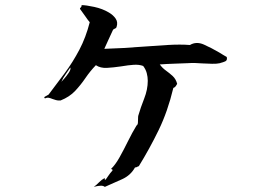

<svg xmlns="http://www.w3.org/2000/svg" viewBox="-20 -722 1040 751"><path d="M867 -499Q870 -486 861 -482Q852 -478 843 -476Q842 -475 841 -475Q828 -472 809.5 -472.5Q791 -473 771 -474Q757 -475 743.5 -475.5Q730 -476 717 -475Q695 -474 664 -473Q633 -472 605 -470Q615 -456 629 -446Q643 -436 655.5 -424.5Q668 -413 673 -394Q671 -390 667.5 -385Q664 -380 658 -378Q636 -286 600.5 -213Q565 -140 523 -72Q519 -71 516 -69Q513 -67 508 -67Q491 -36 457.5 -21Q424 -6 390 9Q384 4 373.5 4.5Q363 5 355 7Q347 9 347 9Q358 1 367.5 -9Q377 -19 390 -26Q390 -26 389.5 -22.5Q389 -19 393 -19Q399 -27 404.5 -35.5Q410 -44 420 -55Q421 -59 417.5 -60Q414 -61 414 -61Q431 -77 447.5 -106.5Q464 -136 480.5 -169.5Q497 -203 514 -231Q519 -234 519.5 -242.5Q520 -251 520 -258Q520 -267 521 -270Q530 -301 544 -336.5Q558 -372 558 -406Q558 -421 554 -436Q550 -451 540 -464Q524 -470 502.5 -468.5Q481 -467 458 -463Q453 -462 451 -462Q424 -458 398.5 -456.5Q373 -455 355 -467Q332 -443 314 -416.5Q296 -390 274 -366.5Q252 -343 217 -329Q207 -328 199 -330.5Q191 -333 185 -335Q178 -338 171 -339.5Q164 -341 156 -337Q151 -341 155 -343.5Q159 -346 163 -348Q169 -351 170 -352Q202 -394 233.5 -436.5Q265 -479 290.5 -527.5Q316 -576 331 -635Q324 -643 313.5 -658.5Q303 -674 293 -687Q292 -690 296 -693Q300 -697 299 -702Q316 -702 348.5 -695Q381 -688 406 -673Q423 -663 432.5 -649Q442 -635 436 -617Q435 -612 429 -610Q423 -608 421 -603Q413 -587 403 -564Q393 -541 388 -531Q421 -532 458 -534Q495 -536 532 -539Q585 -543 635 -546Q685 -549 723 -546Q748 -561 778 -547.5Q808 -534 837 -517Q845 -512 852.5 -507.5Q860 -503 867 -499ZM255 -458Q246 -444 236.5 -431Q227 -418 220 -402Q220 -402 230 -413Q240 -424 249 -437.5Q258 -451 255 -458Z"/></svg>

Font: Yuji Syuku
Style: Regular
Weight: 400
Designer: Kataoka Yuji
Foundry: Kinuta Font Factory
Version: Version 3.002